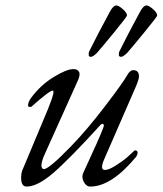

<svg xmlns="http://www.w3.org/2000/svg" viewBox="-20 -672 598 706"><path d="M448 -478Q433 -463 425 -463Q417 -463 417 -471Q417 -479 419 -483Q448 -542 494 -627Q507 -652 519 -652Q527 -652 542.5 -638.5Q558 -625 558 -615Q558 -611 513.5 -556.5Q469 -502 448 -478ZM337 -478Q322 -463 314 -463Q306 -463 306 -471Q306 -479 308 -483Q337 -542 383 -627Q396 -652 408 -652Q416 -652 431.5 -638.5Q447 -625 447 -615Q447 -611 402.5 -556.5Q358 -502 337 -478ZM286 -36Q347 -167 360 -203Q364 -214 359 -216Q354 -218 348 -211Q235 -87 176.5 -36.5Q118 14 78 14Q60 14 58 -11Q56 -36 66 -55L156 -270Q159 -278 161 -283Q163 -288 166.5 -297.5Q170 -307 172 -313Q174 -319 175.5 -325.5Q177 -332 176.5 -335.5Q176 -339 174 -339Q162 -339 96 -280Q94 -278 88.5 -279Q83 -280 83 -283Q83 -297 95 -313Q129 -359 177 -388.5Q225 -418 250 -418Q266 -418 271 -407Q276 -396 265 -373L144 -104Q134 -82 132.5 -67Q131 -52 141 -50Q160 -50 243 -136Q301 -196 367 -282.5Q433 -369 448 -396Q458 -414 470 -414Q491 -414 491 -391Q491 -380 478 -350L363 -86Q346 -47 366 -47Q380 -47 406 -63.5Q432 -80 448.5 -94.5Q465 -109 474 -118Q475 -119 477 -119Q486 -119 486 -110Q486 -104 481 -96Q390 14 312 14Q297 14 288 -3.5Q279 -21 286 -36Z"/></svg>

Font: EB Garamond 12
Style: Italic
Weight: 400
Italic angle: -17°
Version: Version 0.016; ttfautohint (v1.8.4)